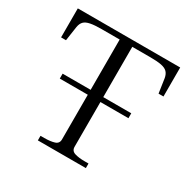

<svg xmlns="http://www.w3.org/2000/svg" viewBox="-159 -863 1008 1015"><g transform="rotate(30 345.5 -355.0)"><path d="M136 -371H555V-341H136ZM307 -68V-678H196Q154 -678 129 -673Q104 -668 92 -656Q80 -644 76 -621L63 -533H33V-710H658V-533H628L615 -621Q611 -643 599 -655.5Q587 -668 562 -673Q537 -678 495 -678H384V-68Q384 -43 408 -35.5Q432 -28 468 -28H492V0H199V-28H222Q259 -28 283 -35.5Q307 -43 307 -68Z"/></g></svg>

Font: Roboto Serif 120pt Expanded Light
Style: Regular
Weight: 300
Width: 7
Designer: Greg Gazdowicz
Foundry: Commercial Type
Version: Version 1.008